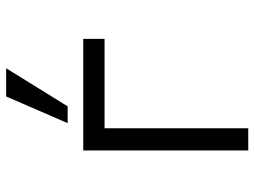

<svg xmlns="http://www.w3.org/2000/svg" viewBox="-124 -724 847 640"><g transform="rotate(-90 300.0 -403.5)"><path d="M119 -550H491V-479H193V0H119ZM210 -602 299 -807H393L266 -602Z"/></g></svg>

Font: JuliaMono Light
Style: Regular
Weight: 300
Monospace: yes
Designer: cormullion
Foundry: corm
Version: Version 0.054; ttfautohint (v1.8.4)